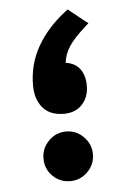

<svg xmlns="http://www.w3.org/2000/svg" viewBox="-46 -618 420 653"><g transform="rotate(-5 163.5 -291.5)"><path d="M83.5 -85Q83.5 -119.6 108.4 -144.8Q133.3 -169.9 168 -169.9Q202.6 -169.9 227.5 -144.8Q252.4 -119.6 252.4 -85Q252.4 -50.3 227.5 -25.4Q202.6 -0.5 168 -0.5Q132.8 -0.5 108.2 -24.9Q83.5 -49.3 83.5 -85ZM258.8 -514.6Q224.6 -483.9 207.8 -458.7Q190.9 -433.6 187 -402.8Q220.2 -397.9 236.1 -375.5Q252 -353 252 -319.3Q252 -280.3 229 -255.4Q206.1 -230.5 166.5 -230.5Q118.7 -230.5 94.2 -259.5Q69.8 -288.6 69.8 -335Q69.8 -407.7 104 -467.5Q138.2 -527.3 197.8 -573.7L209.5 -583L221.7 -573.2L257.8 -544.4L275.9 -530.3Z"/></g></svg>

Font: Shabnam FD-WOL
Style: Bold-FD-WOL
Weight: 700
Foundry: DejaVu fonts team - Redesigned by Saber Rastikerdar - Based on Vazir font
Version: Version 5.0.0